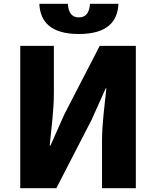

<svg xmlns="http://www.w3.org/2000/svg" viewBox="-20 -985 817 1005"><path d="M86 0H275L460 -359L533 -522H537C528 -439 514 -337 514 -247V0H691V-745H502L317 -387L244 -223H240C248 -302 262 -409 262 -498V-745H86ZM393 -807C541 -807 596 -872 600 -965H451C448 -920 431 -894 393 -894C355 -894 338 -920 335 -965H186C190 -872 245 -807 393 -807Z"/></svg>

Font: ChiuKong Gothic MN Heavy
Style: Regular
Weight: 900
Designer: Ryoko NISHIZUKA 西塚涼子 (kana, bopomofo & ideographs); Paul D. Hunt (Latin, Greek & Cyrillic); Sandoll Communications 산돌커뮤니
Foundry: Adobe
Version: Version 1.300